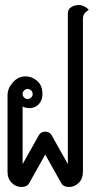

<svg xmlns="http://www.w3.org/2000/svg" viewBox="-20 -744 440 764"><path d="M104 -384Q98 -390 90 -390Q82 -390 76 -384Q70 -378 70 -370Q70 -362 76 -356Q82 -350 90 -350Q98 -350 104 -356Q110 -362 110 -370Q110 -378 104 -384ZM332 -707Q334 -705 328 -701Q310 -690 310 -670V-60Q310 -33 293.5 -16.5Q277 0 254.5 0Q232 0 224 -15L160 -129L96 -15Q88 0 65.5 0Q43 0 26.5 -16.5Q10 -33 10 -60V-365Q10 -392 31 -416Q52 -440 81.5 -440Q111 -440 134 -416Q146 -403 148.5 -379.5Q151 -356 141 -338.5Q131 -321 111 -315.5Q91 -310 70 -320V-91L134 -205Q142 -220 160 -220Q178 -220 186 -205L250 -91V-690Q250 -709 266 -717Q278 -724 295 -724Q312 -724 332 -707Z"/></svg>

Font: SOV_Station
Style: Bold
Weight: 700
Version: Version 1.00